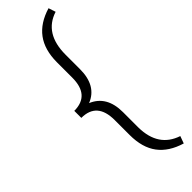

<svg xmlns="http://www.w3.org/2000/svg" viewBox="-325 -782 981 981"><g transform="rotate(-45 165.0 -291.5)"><path d="M311 197.3Q229 172.9 187.5 117.7Q146 62.5 146 -28.8V-136.7Q146 -265.1 33.2 -265.1V-315.9Q146 -315.9 146 -443.4V-555.2Q146.5 -644.5 187.5 -699.7Q228.5 -754.9 311 -779.8L323.7 -741.2Q204.6 -703.1 204.6 -550.3V-446.3Q204.6 -326.2 114.7 -290.5Q204.6 -252.9 204.6 -135.3V-23.9Q206.5 118.7 325.2 158.2Z"/></g></svg>

Font: SteelSelectRoboto
Style: Regular
Weight: 300
Designer: Google
Version: Version 2.137; 2017